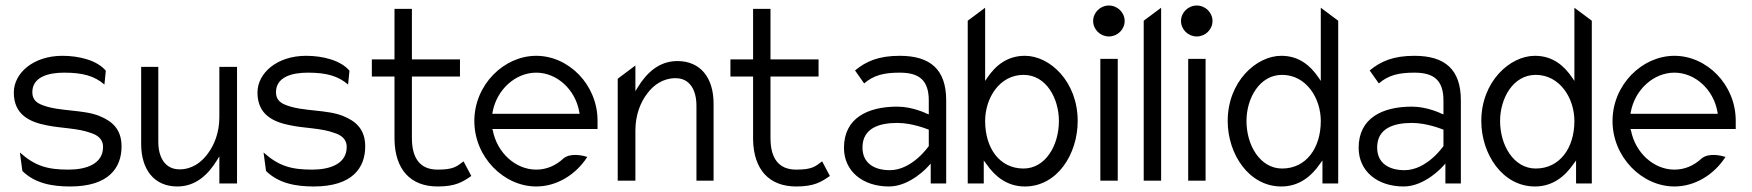

<svg xmlns="http://www.w3.org/2000/svg" viewBox="-20 -664 6341 695"><path d="M151 -210C199 -200 263 -200 308 -183C330 -176 353 -163 353 -132C353 -71 293 -50 228 -50C152 -50 107 -63 52 -112L61 -45C107 0 169 11 234 11C374 11 420 -57 420 -134C420 -197 385 -226 340 -244C282 -268 195 -260 135 -283C116 -290 97 -301 97 -330C97 -385 154 -401 212 -401C280 -401 322 -389 358 -358L363 -408C331 -446 266 -462 206 -462C100 -462 30 -399 30 -329C30 -249 87 -222 151 -210Z M622 11C690 11 735 -34 766 -85L774 -98V0H838V-422H774V-240C774 -183 755 -137 730 -105C708 -76 675 -51 630 -51C577 -51 553 -95 553 -151V-422H491V-143C491 -50 538 11 622 11Z M1033 -210C1081 -200 1145 -200 1190 -183C1212 -176 1235 -163 1235 -132C1235 -71 1175 -50 1110 -50C1034 -50 989 -63 934 -112L943 -45C989 0 1051 11 1116 11C1256 11 1302 -57 1302 -134C1302 -197 1267 -226 1222 -244C1164 -268 1077 -260 1017 -283C998 -290 979 -301 979 -330C979 -385 1036 -401 1094 -401C1162 -401 1204 -389 1240 -358L1245 -408C1213 -446 1148 -462 1088 -462C982 -462 912 -399 912 -329C912 -249 969 -222 1033 -210Z M1408 -387V-159C1410 -49 1467 11 1564 11C1629 11 1654 -5 1686 -27L1658 -80C1633 -61 1621 -50 1564 -50C1500 -50 1471 -92 1471 -164V-387H1645V-449H1471V-632H1408V-449H1326V-387Z M1921 11C1995 11 2064 -31 2106 -96C2090 -101 2045 -112 2019 -90C1992 -65 1959 -50 1921 -50C1847 -50 1780 -110 1764 -191L1762 -197H2143V-227C2143 -358 2038 -462 1921 -462C1804 -462 1697 -357 1697 -226C1697 -95 1804 11 1921 11ZM1763 -258C1778 -340 1846 -401 1921 -401C1996 -401 2063 -340 2077 -258L2078 -252H1762Z M2280 -10V-192C2280 -249 2299 -295 2324 -327C2346 -356 2380 -381 2425 -381C2478 -381 2501 -337 2501 -281V-10H2563V-289C2563 -382 2516 -443 2432 -443C2364 -443 2319 -398 2288 -347L2280 -334V-427L2216 -379V-10Z M2706 -387V-159C2708 -49 2765 11 2862 11C2927 11 2952 -5 2984 -27L2956 -80C2931 -61 2919 -50 2862 -50C2798 -50 2769 -92 2769 -164V-387H2943V-449H2769V-632H2706V-449H2624V-387Z M3198 11C3276 11 3340 -62 3340 -62L3349 -72V0H3405V-301C3405 -412 3348 -462 3237 -462C3160 -462 3115 -442 3075 -409L3108 -362C3143 -392 3180 -401 3237 -401C3308 -401 3342 -373 3342 -300V-250L3334 -253C3334 -253 3284 -278 3228 -278C3120 -278 3035 -236 3035 -129C3035 -44 3103 11 3198 11ZM3228 -219C3283 -219 3338 -196 3338 -196L3342 -195V-135L3341 -134C3341 -134 3282 -48 3201 -48C3145 -48 3102 -73 3102 -130C3102 -201 3164 -219 3228 -219Z M3541 0V-83L3550 -71C3581 -26 3625 11 3690 11C3807 11 3881 -106 3881 -226C3881 -368 3781 -462 3690 -462C3626 -462 3584 -427 3554 -383L3546 -371V-636L3483 -589V0ZM3685 -393C3767 -393 3813 -308 3813 -226C3813 -137 3764 -54 3685 -54C3598 -54 3546 -128 3546 -226C3546 -309 3598 -393 3685 -393Z M3994 -532C4025 -532 4051 -557 4051 -588C4051 -619 4025 -644 3994 -644C3963 -644 3937 -619 3937 -588C3937 -557 3963 -532 3994 -532ZM4026 -10V-451H3963V-10Z M4183 -10V-636L4120 -589V-10Z M4312 -532C4343 -532 4369 -557 4369 -588C4369 -619 4343 -644 4312 -644C4281 -644 4255 -619 4255 -588C4255 -557 4281 -532 4312 -532ZM4344 -10V-451H4281V-10Z M4618 11C4683 11 4727 -26 4758 -71L4767 -83V0H4824V-589L4761 -636V-371L4753 -383C4723 -427 4682 -462 4618 -462C4527 -462 4424 -368 4424 -226C4424 -106 4501 11 4618 11ZM4621 -393C4708 -393 4761 -309 4761 -226C4761 -128 4708 -54 4621 -54C4542 -54 4492 -137 4492 -226C4492 -308 4539 -393 4621 -393Z M5061 11C5139 11 5203 -62 5203 -62L5212 -72V0H5268V-301C5268 -412 5211 -462 5100 -462C5023 -462 4978 -442 4938 -409L4971 -362C5006 -392 5043 -401 5100 -401C5171 -401 5205 -373 5205 -300V-250L5197 -253C5197 -253 5147 -278 5091 -278C4983 -278 4898 -236 4898 -129C4898 -44 4966 11 5061 11ZM5091 -219C5146 -219 5201 -196 5201 -196L5205 -195V-135L5204 -134C5204 -134 5145 -48 5064 -48C5008 -48 4965 -73 4965 -130C4965 -201 5027 -219 5091 -219Z M5536 11C5601 11 5645 -26 5676 -71L5685 -83V0H5742V-589L5679 -636V-371L5671 -383C5641 -427 5600 -462 5536 -462C5445 -462 5342 -368 5342 -226C5342 -106 5419 11 5536 11ZM5539 -393C5626 -393 5679 -309 5679 -226C5679 -128 5626 -54 5539 -54C5460 -54 5410 -137 5410 -226C5410 -308 5457 -393 5539 -393Z M6041 11C6115 11 6184 -31 6226 -96C6210 -101 6165 -112 6139 -90C6112 -65 6079 -50 6041 -50C5967 -50 5900 -110 5884 -191L5882 -197H6263V-227C6263 -358 6158 -462 6041 -462C5924 -462 5817 -357 5817 -226C5817 -95 5924 11 6041 11ZM5883 -258C5898 -340 5966 -401 6041 -401C6116 -401 6183 -340 6197 -258L6198 -252H5882Z"/></svg>

Font: Charger Pro
Style: LitNar
Weight: 300
Designer: Jasper
Foundry: Cannot Into Space Fonts
Version: Version 1.09